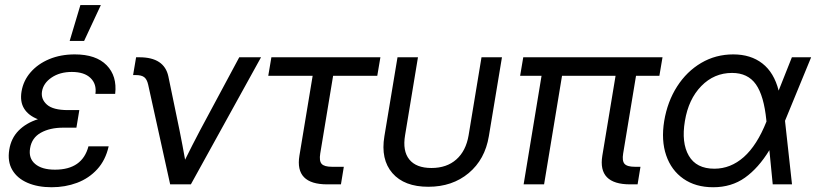

<svg xmlns="http://www.w3.org/2000/svg" viewBox="-20 -748 3311 779"><path d="M189.5 11.7Q133.3 11.7 91.6 -6.3Q49.8 -24.4 29.8 -58.6Q9.8 -92.8 17.6 -140.6Q24.9 -187 55.4 -218Q85.9 -249 133.8 -264.2Q95.2 -279.3 77.9 -307.4Q60.5 -335.4 67.4 -377Q74.7 -420.9 104.2 -454.8Q133.8 -488.8 179.9 -508.1Q226.1 -527.3 283.2 -527.3Q369.6 -527.3 412.6 -483.4Q455.6 -439.5 447.3 -367.2H367.2Q372.6 -407.2 347.2 -431.6Q321.8 -456.1 271.5 -456.1Q222.7 -456.1 189.2 -433.3Q155.8 -410.6 150.4 -377Q145.5 -345.7 170.4 -323.5Q195.3 -301.3 255.9 -301.3H301.8L298.3 -279.8L290 -230H236.3Q182.6 -230 145.8 -209.5Q108.9 -189 102.1 -146.5Q95.2 -106 122.6 -82.8Q149.9 -59.6 203.1 -59.6Q314 -59.6 338.9 -154.3H420.9Q408.2 -98.1 374.5 -61.3Q340.8 -24.4 292.7 -6.3Q244.6 11.7 189.5 11.7ZM262.7 -582 306.2 -727.5H389.2L321.3 -582Z M670.4 0 581.1 -404.8Q576.2 -426.3 565.2 -434.8Q554.2 -443.4 531.2 -443.4H520L532.2 -515.6H545.9Q646.5 -515.6 663.1 -438L708.5 -218.8Q714.8 -188.5 720.2 -158.9Q725.6 -129.4 731 -100.1Q745.6 -129.9 760.7 -159.4Q775.9 -189 791.5 -218.8L950.7 -515.6H1039.1L754.4 0Z M1307.6 0Q1175.8 0 1194.8 -116.2L1248.5 -440.4H1068.4L1081.1 -515.6H1523.4L1510.7 -440.4H1331.5L1279.3 -125Q1274.4 -95.2 1284.9 -83.3Q1295.4 -71.3 1327.1 -71.3H1375L1363.3 0Z M1717.8 9.8Q1620.1 9.8 1572 -45.7Q1523.9 -101.1 1539.6 -195.3L1592.8 -515.6H1675.8L1623.5 -199.2Q1612.8 -135.7 1640.6 -101.1Q1668.5 -66.4 1730.5 -66.4Q1792.5 -66.4 1831.5 -101.1Q1870.6 -135.7 1881.3 -199.2L1933.6 -515.6H2016.6L1963.4 -195.3Q1947.8 -101.1 1881.6 -45.7Q1815.4 9.8 1717.8 9.8Z M2536.6 0Q2404.8 0 2423.8 -116.2L2477.5 -440.4H2260.3L2187.5 0H2104.5L2177.2 -440.4H2090.3L2103 -515.6H2668L2655.3 -440.4H2560.5L2508.3 -125Q2503.4 -95.2 2513.9 -83.3Q2524.4 -71.3 2556.2 -71.3H2578.6L2566.9 0Z M2873.5 11.7Q2802.2 11.7 2752.9 -22.7Q2703.6 -57.1 2682.9 -117.7Q2662.1 -178.2 2674.8 -256.8Q2688 -335.9 2727.1 -397Q2766.1 -458 2825 -492.7Q2883.8 -527.3 2955.1 -527.3Q3025.9 -527.3 3073.2 -490.5Q3120.6 -453.6 3139.2 -380.4L3192.9 -515.6H3271L3165 -257.8L3193.4 0H3115.2L3101.6 -138.7Q3057.1 -65.9 3002.4 -27.1Q2947.8 11.7 2873.5 11.7ZM3089.8 -254.9 3089.4 -259.3Q3079.6 -359.4 3046.9 -405.8Q3014.2 -452.1 2950.2 -452.1Q2877.4 -452.1 2825.4 -398.9Q2773.4 -345.7 2758.8 -256.8Q2744.1 -168.9 2774.7 -116.2Q2805.2 -63.5 2878.4 -63.5Q2944.3 -63.5 2997.8 -110.8Q3051.3 -158.2 3089.8 -254.9Z"/></svg>

Font: Inter Display
Style: Italic
Weight: 400
Italic angle: -9.39999°
Designer: Rasmus Andersson
Foundry: rsms
Version: Version 4.000;git-a52131595